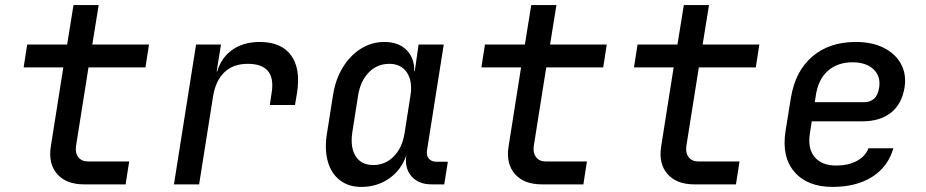

<svg xmlns="http://www.w3.org/2000/svg" viewBox="-20 -725 3640 755"><path d="M311 0Q240 0 204.5 -41Q169 -82 180 -150L229 -460H73L87 -550H244L269 -705H368L343 -550H566L552 -460H328L279 -151Q275 -124 288 -107Q301 -90 327 -90H488L474 0Z M664 0 751 -550H849L832 -444H834Q850 -498 893.5 -529Q937 -560 1001 -560Q1086 -560 1124.5 -507.5Q1163 -455 1148 -360L1140 -312H1041L1048 -359Q1067 -474 954 -474Q897 -474 862.5 -441Q828 -408 818 -347L763 0Z M1400 10Q1351 10 1317 -16Q1283 -42 1269.5 -88.5Q1256 -135 1265 -196L1290 -354Q1300 -415 1329 -461.5Q1358 -508 1400 -534Q1442 -560 1491 -560Q1547 -560 1578.5 -528.5Q1610 -497 1609 -445H1611L1626 -550H1725L1659 -133Q1656 -113 1666.5 -101Q1677 -89 1696 -89H1741L1727 0H1677Q1625 0 1597.5 -32.5Q1570 -65 1578 -115Q1559 -58 1511.5 -24Q1464 10 1400 10ZM1448 -76Q1495 -76 1528.5 -110Q1562 -144 1571 -202L1594 -349Q1603 -406 1580 -440Q1557 -474 1511 -474Q1463 -474 1430 -440Q1397 -406 1388 -349L1365 -202Q1357 -144 1379 -110Q1401 -76 1448 -76Z M2111 0Q2040 0 2004.5 -41Q1969 -82 1980 -150L2029 -460H1873L1887 -550H2044L2069 -705H2168L2143 -550H2366L2352 -460H2128L2079 -151Q2075 -124 2088 -107Q2101 -90 2127 -90H2288L2274 0Z M2711 0Q2640 0 2604.5 -41Q2569 -82 2580 -150L2629 -460H2473L2487 -550H2644L2669 -705H2768L2743 -550H2966L2952 -460H2728L2679 -151Q2675 -124 2688 -107Q2701 -90 2727 -90H2888L2874 0Z M3254 10Q3155 10 3104 -49Q3053 -108 3069 -210L3090 -340Q3107 -445 3174 -502.5Q3241 -560 3345 -560Q3409 -560 3455 -537Q3501 -514 3523 -473.5Q3545 -433 3537 -381Q3526 -315 3483 -281.5Q3440 -248 3372 -248H3172L3165 -202Q3155 -142 3183 -108Q3211 -74 3268 -74Q3315 -74 3349 -92Q3383 -110 3395 -142H3493Q3472 -69 3409.5 -29.5Q3347 10 3254 10ZM3184 -323H3378Q3400 -323 3416 -336Q3432 -349 3437 -380Q3444 -425 3415 -452.5Q3386 -480 3332 -480Q3273 -480 3235 -446Q3197 -412 3188 -349Z"/></svg>

Font: JetBrains Mono NL Medium
Style: Italic
Weight: 500
Italic angle: -9°
Monospace: yes
Designer: Philipp Nurullin, Konstantin Bulenkov
Foundry: JetBrains
Version: Version 2.305; ttfautohint (v1.8.4.7-5d5b)